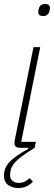

<svg xmlns="http://www.w3.org/2000/svg" viewBox="-29 -746 272 969"><path d="M146 0Q112 21 88.5 37.5Q65 54 50 70Q35 86 28.5 102Q22 118 22 137Q22 157 34.5 167Q47 177 65 177Q84 177 98 169.5Q112 162 120 153L137 170Q126 184 107 193.5Q88 203 63 203Q33 203 12 187.5Q-9 172 -9 140Q-9 101 19.5 71Q48 41 114 5L113 0H73Q44 0 44 -23Q44 -32 47 -46L140 -508H174L78 -30H152ZM189 -665Q164 -665 164 -685Q164 -691 167 -703Q174 -726 198 -726Q223 -726 223 -706Q223 -700 220 -688Q213 -665 189 -665Z"/></svg>

Font: IBM Plex Sans Condensed ExtraLight
Style: Italic
Weight: 200
Width: 3
Italic angle: -11°
Designer: Mike Abbink, Paul van der Laan, Pieter van Rosmalen
Foundry: Bold Monday
Version: Version 1.3